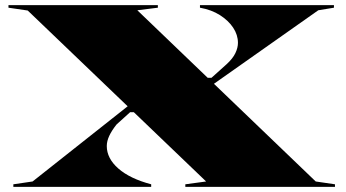

<svg xmlns="http://www.w3.org/2000/svg" viewBox="-20 -728 1347 748"><path d="M702 0V-10L783 -21L88 -687L13 -698V-708H595V-698L515 -688L1210 -21L1285 -10V0ZM32 0V-10L107 -21L485 -320L511 -291H487L434 -243Q415 -219 405.5 -198.5Q396 -178 396 -159Q396 -111 441 -71.5Q486 -32 569 -10V0ZM779 -425H804L863 -478Q887 -500 897 -521Q907 -542 907 -561Q907 -592 888.5 -620Q870 -648 837 -669Q804 -690 759 -698V-708H1281V-698L1220 -688L807 -397Z"/></svg>

Font: Kalnia Expanded SemiBold
Style: Regular
Weight: 600
Width: 7
Designer: Frida Medrano
Foundry: Frida Medrano
Version: Version 1.105